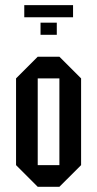

<svg xmlns="http://www.w3.org/2000/svg" viewBox="-20 -718 373 738"><path d="M125 0 41.7 -83.3V-416.7L125 -500H208.3L291.7 -416.7V-83.3L208.3 0ZM125 -83.3H208.3V-416.7H125ZM198.3 -584.2H135.8V-630.8H198.3ZM73.3 -651.7V-698.3H260.8V-651.7Z"/></svg>

Font: Yulong
Style: Regular
Weight: 400
Designer: GGBotNet
Foundry: f0n7.com
Version: 1.00